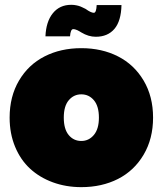

<svg xmlns="http://www.w3.org/2000/svg" viewBox="-20 -771 676 798"><path d="M317.9 6.8Q254.4 6.8 199.7 -13.2Q145 -33.2 105.2 -69.8Q65.4 -106.4 42.7 -161.1Q20 -215.8 20 -282.2Q20 -370.1 59.1 -436.3Q98.1 -502.4 165.3 -536.6Q232.4 -570.8 317.9 -570.8Q403.3 -570.8 470.5 -536.6Q537.6 -502.4 576.9 -436.3Q616.2 -370.1 616.2 -282.2Q616.2 -194.3 576.9 -127.9Q537.6 -61.5 470.5 -27.3Q403.3 6.8 317.9 6.8ZM317.9 -185.1Q349.1 -185.1 370.1 -210Q391.1 -234.9 391.1 -282.2Q391.1 -329.6 370.4 -354.2Q349.6 -378.9 317.9 -378.9Q286.6 -378.9 265.9 -354.5Q245.1 -330.1 245.1 -282.2Q245.1 -234.4 265.6 -209.7Q286.1 -185.1 317.9 -185.1ZM271 -620.1H168.9Q171.4 -681.2 199.7 -716.1Q228 -751 275.9 -751Q281.7 -751 287.1 -750.5Q292.5 -750 297.6 -748.8Q302.7 -747.6 306.2 -746.8Q309.6 -746.1 314.7 -743.9Q319.8 -741.7 321.8 -740.7Q323.7 -739.7 329.3 -737.1Q335 -734.4 335.9 -733.9Q357.9 -717.8 370.1 -717.8Q380.4 -717.8 381.8 -750H484.9Q483.4 -683.6 455.6 -650.9Q427.7 -618.2 377.9 -618.2Q347.7 -618.2 317.9 -636.2Q315.4 -637.7 310.1 -640.9Q304.7 -644 301.5 -645.5Q298.3 -647 293.5 -648.4Q288.6 -649.9 284.2 -649.9Q273.4 -649.9 271 -620.1Z"/></svg>

Font: SVN-Poppins Black
Style: Regular
Weight: 900
Designer: Ninad Kale (Devanagari), Jonny Pinhorn (Latin)
Foundry: Indian Type Foundry
Version: Version 3.002 2017